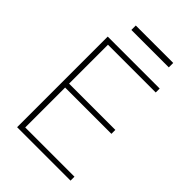

<svg xmlns="http://www.w3.org/2000/svg" viewBox="-254 -975 1077 1077"><g transform="rotate(45 284.5 -437.0)"><path d="M507.8 -718.8V-687.5H128.9V-378.9H496.1V-347.7H128.9V-31.2H519.5V0H95.7V-718.8ZM163.1 -874H460V-838.9H163.1Z"/></g></svg>

Font: Min Sans VF VF
Style: Regular
Weight: 400
Designer: Jinseong-Kim, NotoSansCJK, Nunito
Foundry: Jinseong-Kim
Version: Version 1.420;Glyphs 3.1.2 (3151)